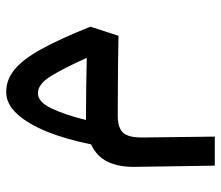

<svg xmlns="http://www.w3.org/2000/svg" viewBox="-67 -334 720 626"><g transform="rotate(-90 293.0 -21.0)"><path d="M65.9 319.3 62 60.1Q61 6.8 78.4 -29.5Q95.7 -65.9 135.3 -84Q151.4 -164.6 176.5 -227.1Q201.7 -289.6 234.4 -325.2Q267.1 -360.8 306.2 -360.8Q346.2 -360.8 379.6 -333.3Q413.1 -305.7 446.3 -245.4Q479.5 -185.1 519 -86.4L489.3 5.4Q449.7 4.4 399.4 3.9Q349.1 3.4 303 3.2Q256.8 2.9 228.5 2.9Q189.5 2.9 173.3 20.5Q157.2 38.1 157.7 84L160.6 319.3ZM214.8 -100.6Q220.7 -100.6 227.5 -100.6Q271 -100.6 322.3 -99.9Q373.5 -99.1 417.5 -98.1Q385.7 -168.9 359.1 -213.1Q332.5 -257.3 302.2 -257.3Q273.9 -257.3 253.2 -214.6Q232.4 -171.9 214.8 -100.6Z"/></g></svg>

Font: Cascadia Code NF
Style: Regular
Weight: 400
Monospace: yes
Designer: Aaron Bell
Foundry: Saja Typeworks
Version: Version 2404.023; ttfautohint (v1.8.4)